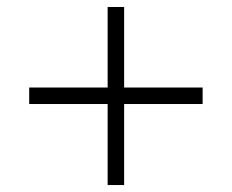

<svg xmlns="http://www.w3.org/2000/svg" viewBox="-20 -578 659 546"><path d="M286.1 -51.8V-282.2H63V-329.1H286.1V-558.1H333V-329.1H556.2V-282.2H333V-51.8Z"/></svg>

Font: Acari Sans Light
Style: Regular
Weight: 300
Designer: Alfredo Marco Pradil and Stefan Peev
Foundry: Hanken Design Co.
Version: Version 1.045;January 11, 2019;FontCreator 11.5.0.2425 64-bi